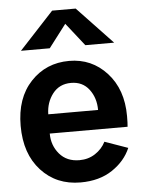

<svg xmlns="http://www.w3.org/2000/svg" viewBox="-58 -897 715 960"><g transform="rotate(-5 299.0 -417.0)"><path d="M33.2 -290Q33.2 -429.7 109.9 -511.2Q186.5 -592.8 302.7 -592.8Q416 -592.8 491.7 -509.8Q567.4 -426.8 567.4 -293Q567.4 -256.8 565.4 -239.3H174.8Q174.8 -179.7 211.4 -136.7Q248 -93.8 311.5 -93.8Q356.4 -93.8 391.1 -116.7Q425.8 -139.6 443.4 -174.8L559.6 -133.8Q532.2 -69.3 467.3 -25.9Q402.3 17.6 307.6 17.6Q186.5 17.6 109.9 -65.9Q33.2 -149.4 33.2 -290ZM175.8 -335.9H425.8Q425.8 -396.5 393.1 -439.5Q360.4 -482.4 302.7 -482.4Q244.1 -482.4 210.4 -439Q176.8 -395.5 175.8 -335.9ZM67.4 -664.1 240.2 -850.6H358.4L535.2 -664.1H390.6L299.8 -779.3L211.9 -664.1Z"/></g></svg>

Font: Gothic A1 ExtraBold
Style: Regular
Weight: 800
Designer: HanYang I&C Co.,Ltd.
Foundry: HanYang I&C Co.,Ltd.
Version: Version 2.50